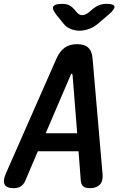

<svg xmlns="http://www.w3.org/2000/svg" viewBox="-51 -970 671 1000"><path d="M370 -27 358 -182H146L80 -27Q71 -8 57 1Q43 10 19 10Q-16 10 -26.5 -8.5Q-37 -27 -21 -65L244 -667Q261 -704 286.5 -722Q312 -740 350 -740Q389 -740 408.5 -722Q428 -704 431 -667L483 -65Q487 -27 469 -8.5Q451 10 417 10Q393 10 382.5 0.5Q372 -9 370 -27ZM351 -276 327 -579Q326 -586 322.5 -586Q319 -586 317 -579L187 -276ZM275 -950Q294 -950 308.5 -943Q323 -936 335 -922L348 -907Q361 -891 377 -891Q393 -891 412 -906L433 -924Q449 -937 466.5 -943.5Q484 -950 504 -950Q542 -950 545 -936Q548 -922 516 -895L461 -848Q438 -828 411.5 -819Q385 -810 363 -810Q341 -810 317.5 -819Q294 -828 279 -848L241 -895Q219 -923 227 -936.5Q235 -950 275 -950Z"/></svg>

Font: Maple Mono SemiBold
Style: Italic
Weight: 600
Italic angle: -10°
Monospace: yes
Designer: subframe7536
Version: Version 7.000